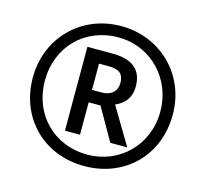

<svg xmlns="http://www.w3.org/2000/svg" viewBox="-105 -844 1043 973"><g transform="rotate(15 416.0 -357.0)"><path d="M416 10C629 10 783 -144 783 -357C783 -570 619 -724 416 -724C205 -724 49 -564 49 -357C49 -144 203 10 416 10ZM416 -50C239 -50 112 -182 112 -357C112 -536 241 -665 416 -665C590 -665 718 -526 718 -357C718 -178 583 -50 416 -50ZM276 -138H355V-308H417L514 -138H603L487 -332C527 -348 565 -383 565 -446C565 -532 516 -578 407 -578H276ZM405 -373H355V-511H404C462 -511 485 -491 485 -444C485 -402 457 -373 405 -373Z"/></g></svg>

Font: Noto Sans SemiBold
Style: Italic
Weight: 600
Italic angle: -12°
Designer: Monotype Design Team
Foundry: Monotype Imaging Inc.
Version: Version 2.013